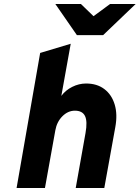

<svg xmlns="http://www.w3.org/2000/svg" viewBox="-20 -941 699 961"><path d="M63 0 181 -676 334 -722 287 -461Q308 -489.5 341.5 -506.2Q375 -523 411 -523Q465.5 -523 502.2 -495.2Q539 -467.5 554 -418Q569 -368.5 557 -304L502 0H359L408 -275Q418.5 -333.5 405.5 -360.2Q392.5 -387 355 -387Q320 -387 292.2 -359Q264.5 -331 257 -289L205 0ZM365 -765 257 -921H385L448 -860L531 -921H659L496 -765Z"/></svg>

Font: Overpass Black
Style: Italic
Weight: 900
Italic angle: -10°
Designer: Delve Withrington, Dave Bailey, Thomas Jockin
Foundry: Delve Fonts LLC
Version: Version 4.000